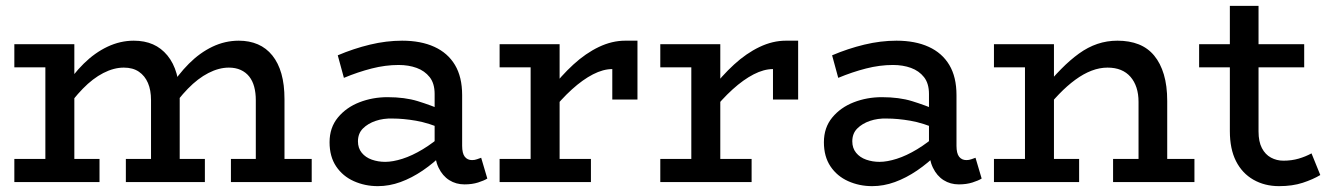

<svg xmlns="http://www.w3.org/2000/svg" viewBox="-20 -622 4548 656"><path d="M29 -392V-471H206V-392ZM135 -22V-471H234V-22ZM29 0V-79H320V0ZM496 -22V-280Q496 -314 485.5 -338.5Q475 -363 454.5 -377Q434 -391 403 -391Q369 -391 333 -372.5Q297 -354 263 -319Q229 -284 196 -236V-316Q228 -367 266 -404.5Q304 -442 347.5 -462.5Q391 -483 437 -483Q474 -483 502.5 -470.5Q531 -458 552 -432.5Q573 -407 583.5 -370Q594 -333 594 -283V-22ZM410 0V-79H680V0ZM854 -22V-280Q854 -305 848.5 -325.5Q843 -346 831.5 -360.5Q820 -375 802.5 -383Q785 -391 762 -391Q728 -391 692 -372.5Q656 -354 622 -319Q588 -284 556 -236V-316Q588 -367 625.5 -404.5Q663 -442 706 -462.5Q749 -483 796 -483Q832 -483 861 -470.5Q890 -458 910.5 -432.5Q931 -407 941.5 -370Q952 -333 952 -283V-22ZM769 0V-79H1045V0Z M1567 8Q1538 8 1515 -6.5Q1492 -21 1478.5 -49Q1465 -77 1465 -116V-301Q1465 -337 1448 -358.5Q1431 -380 1403.5 -390Q1376 -400 1342 -400Q1297 -400 1250 -388Q1203 -376 1155 -356L1134 -433Q1188 -456 1244 -469.5Q1300 -483 1354 -483Q1418 -483 1464 -462Q1510 -441 1534.5 -400Q1559 -359 1559 -297V-124Q1559 -98 1568 -86.5Q1577 -75 1593 -75Q1602 -75 1610 -78Q1618 -81 1624 -83L1645 -12Q1634 -5 1613.5 1.5Q1593 8 1567 8ZM1271 14Q1227 14 1189 -3Q1151 -20 1128.5 -53.5Q1106 -87 1106 -136Q1106 -186 1134.5 -220.5Q1163 -255 1208 -272.5Q1253 -290 1304 -290Q1363 -290 1407 -276.5Q1451 -263 1498 -243V-179Q1445 -202 1401.5 -209.5Q1358 -217 1321 -217Q1290 -218 1263.5 -209Q1237 -200 1220 -183Q1203 -166 1203 -139Q1203 -116 1216 -100Q1229 -84 1250.5 -76.5Q1272 -69 1296 -69Q1322 -69 1355 -79.5Q1388 -90 1424.5 -112Q1461 -134 1498 -167L1496 -99Q1462 -65 1424.5 -39.5Q1387 -14 1348.5 0Q1310 14 1271 14Z M1860 -236V-314Q1897 -363 1939 -401.5Q1981 -440 2026 -461.5Q2071 -483 2116 -483H2158V-282H2072V-386Q2041 -386 2006 -368Q1971 -350 1934 -316.5Q1897 -283 1860 -236ZM1687 0V-79H1999V0ZM1793 -22V-471H1892V-22ZM1687 -392V-471H1886V-392Z M2409 -236V-314Q2446 -363 2488 -401.5Q2530 -440 2575 -461.5Q2620 -483 2665 -483H2707V-282H2621V-386Q2590 -386 2555 -368Q2520 -350 2483 -316.5Q2446 -283 2409 -236ZM2236 0V-79H2548V0ZM2342 -22V-471H2441V-22ZM2236 -392V-471H2435V-392Z M3256 8Q3227 8 3204 -6.5Q3181 -21 3167.5 -49Q3154 -77 3154 -116V-301Q3154 -337 3137 -358.5Q3120 -380 3092.5 -390Q3065 -400 3031 -400Q2986 -400 2939 -388Q2892 -376 2844 -356L2823 -433Q2877 -456 2933 -469.5Q2989 -483 3043 -483Q3107 -483 3153 -462Q3199 -441 3223.5 -400Q3248 -359 3248 -297V-124Q3248 -98 3257 -86.5Q3266 -75 3282 -75Q3291 -75 3299 -78Q3307 -81 3313 -83L3334 -12Q3323 -5 3302.5 1.5Q3282 8 3256 8ZM2960 14Q2916 14 2878 -3Q2840 -20 2817.5 -53.5Q2795 -87 2795 -136Q2795 -186 2823.5 -220.5Q2852 -255 2897 -272.5Q2942 -290 2993 -290Q3052 -290 3096 -276.5Q3140 -263 3187 -243V-179Q3134 -202 3090.5 -209.5Q3047 -217 3010 -217Q2979 -218 2952.5 -209Q2926 -200 2909 -183Q2892 -166 2892 -139Q2892 -116 2905 -100Q2918 -84 2939.5 -76.5Q2961 -69 2985 -69Q3011 -69 3044 -79.5Q3077 -90 3113.5 -112Q3150 -134 3187 -167L3185 -99Q3151 -65 3113.5 -39.5Q3076 -14 3037.5 0Q2999 14 2960 14Z M3870 0V-274Q3870 -301 3863 -322.5Q3856 -344 3842.5 -359.5Q3829 -375 3809.5 -383Q3790 -391 3764 -391Q3737 -391 3709.5 -380.5Q3682 -370 3654 -349.5Q3626 -329 3598.5 -300.5Q3571 -272 3543 -236V-316Q3575 -355 3605.5 -386Q3636 -417 3666.5 -439Q3697 -461 3729.5 -472Q3762 -483 3798 -483Q3839 -483 3870.5 -470.5Q3902 -458 3923.5 -432Q3945 -406 3956.5 -367.5Q3968 -329 3968 -277V0ZM3376 0V-79H3667V0ZM3482 0V-471H3581V0ZM3376 -392V-471H3560V-392ZM3783 0V-79H4061V0Z M4350 14Q4301 14 4262.5 -8Q4224 -30 4203 -71.5Q4182 -113 4182 -174V-602H4280V-173Q4280 -138 4291.5 -116Q4303 -94 4322.5 -83.5Q4342 -73 4365 -73Q4393 -73 4417 -80Q4441 -87 4461 -98L4491 -24Q4466 -9 4431 2.5Q4396 14 4350 14ZM4077 -392V-471H4436V-392Z"/></svg>

Font: BioRhyme ExtraBold
Style: Regular
Weight: 400
Version: Version 1.600;gftools[0.9.33]